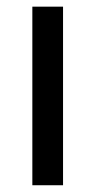

<svg xmlns="http://www.w3.org/2000/svg" viewBox="-20 -548 287 568"><path d="M166.5 0V-528.3H75.7V0Z"/></svg>

Font: FAU Chimera
Style: Regular
Weight: 400
Version: Version 1.002;hotconv 1.0.117;makeotfexe 2.5.65602